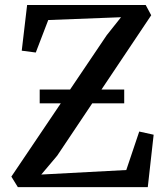

<svg xmlns="http://www.w3.org/2000/svg" viewBox="-20 -766 686 786"><path d="M53 0 26.5 -43 417 -622 475.5 -695.5 177.5 -684 126.5 -551 69 -558.5 91 -745.5H576.5L599 -703.5L214 -128.5L149 -51.5L497 -70L550 -227.5L609 -214.5L585 0ZM488.5 -399.5V-343H142.5V-399.5Z"/></svg>

Font: Merriweather 24pt
Style: Regular
Weight: 400
Designer: Eben Sorkin
Foundry: Eben Sorkin
Version: Version 2.100